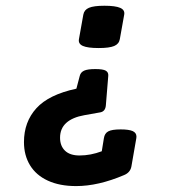

<svg xmlns="http://www.w3.org/2000/svg" viewBox="-20 -476 640 665"><path d="M253.4 -340.3 268.6 -425.3Q271.5 -441.9 288.1 -449Q304.7 -456.1 341.8 -456.1Q379.9 -456.1 396.5 -448.7Q413.1 -441.4 410.2 -425.3L395 -340.3Q392.1 -323.7 375.5 -316.7Q358.9 -309.6 321.8 -309.6Q283.7 -309.6 267.1 -316.9Q250.5 -324.2 253.4 -340.3ZM63 16.1Q63 -53.7 106 -101.1Q148.9 -148.4 244.6 -168.9L256.3 -213.4Q259.3 -225.6 271.2 -231.2Q283.2 -236.8 310.1 -236.8Q336.9 -236.8 346.4 -231.2Q356 -225.6 355 -213.4L346.7 -111.8Q345.2 -90.3 327.6 -86.9L272.5 -77.1Q231 -69.8 209.5 -50.3Q188 -30.8 188 1Q188 29.3 205.1 45.9Q222.2 62.5 255.4 62.5Q293.9 62.5 332.5 47.9L339.8 2.9Q342.3 -14.2 355 -21Q367.7 -27.8 397.9 -27.8Q426.3 -27.8 439.5 -22Q452.6 -16.1 452.6 -2.9Q452.6 1 452.1 2.9L435.1 100.6Q431.2 121.6 409.7 130.4Q320.3 168.5 243.7 168.5Q186.5 168.5 145.8 149.7Q105 130.9 84 96.4Q63 62 63 16.1Z"/></svg>

Font: Courier Prime
Style: Bold Italic
Weight: 700
Italic angle: -10°
Designer: Alan Dague-Greene
Foundry: Quote-Unquote Apps
Version: Version 3.018